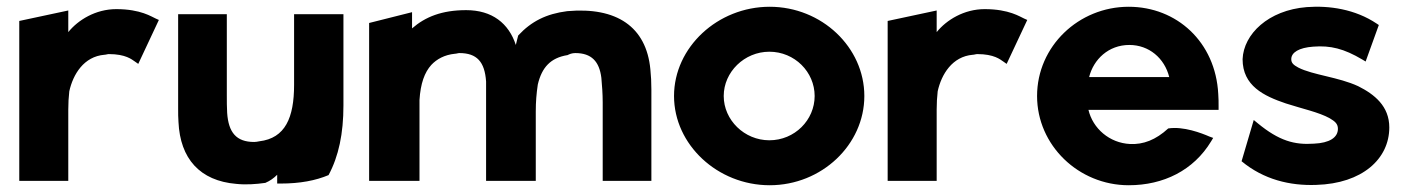

<svg xmlns="http://www.w3.org/2000/svg" viewBox="-20 -525 4159 568"><path d="M450 -466 441 -470C429 -475 397 -498 324 -498C263 -498 211 -466 182 -430V-494L37 -463V10H182V-201C182 -220 183 -237 185 -255C196 -305 228 -358 289 -363C293 -363 298 -365 302 -365C352 -365 370 -349 379 -343L389 -336Z M507 -483V-203C507 -190 507 -176 508 -164C513 -56 571 10 679 19C707 22 737 20 765 16C779 10 790 2 800 -8V18H810C868 18 914 9 952 -7C982 -63 996 -130 996 -213V-483H850V-274C850 -177 824 -116 747 -107C742 -106 737 -105 732 -105C679 -105 656 -133 652 -191C651 -208 651 -225 651 -243V-483Z M1199 -441V-489L1072 -457V10H1221V-229C1224 -278 1236 -311 1256 -333C1272 -350 1295 -363 1326 -366C1330 -366 1335 -368 1339 -368C1391 -368 1414 -342 1418 -284V10H1565V-195C1565 -224 1567 -248 1571 -275C1583 -326 1609 -354 1659 -362C1665 -365 1672 -368 1682 -368C1730 -368 1753 -343 1759 -295C1761 -273 1763 -248 1763 -222V10H1907V-260C1907 -281 1906 -301 1904 -320C1892 -446 1804 -505 1658 -492C1596 -484 1552 -462 1513 -420C1511 -411 1508 -402 1506 -392C1485 -456 1436 -495 1359 -495C1287 -495 1238 -475 1199 -441Z M2121 -241C2121 -312 2182 -372 2256 -372C2331 -372 2390 -312 2390 -241C2390 -170 2331 -110 2256 -110C2182 -110 2121 -170 2121 -241ZM1974 -241C1974 -97 2103 23 2257 23C2411 23 2537 -97 2537 -241C2537 -385 2411 -505 2257 -505C2103 -505 1974 -385 1974 -241Z M3019 -466 3010 -470C2998 -475 2966 -498 2893 -498C2832 -498 2780 -466 2751 -430V-494L2606 -463V10H2751V-201C2751 -220 2752 -237 2754 -255C2765 -305 2797 -358 2858 -363C2862 -363 2867 -365 2871 -365C2921 -365 2939 -349 2948 -343L2958 -336Z M3200 -200H3585V-210C3585 -222 3585 -235 3584 -247C3576 -401 3461 -505 3319 -505C3171 -505 3048 -388 3048 -241C3048 -95 3171 23 3319 23C3422 23 3511 -21 3563 -107L3569 -117L3558 -121C3535 -131 3481 -152 3436 -145C3399 -111 3362 -97 3323 -99C3262 -102 3213 -145 3200 -200ZM3439 -297H3202C3215 -349 3259 -392 3321 -392C3379 -392 3425 -353 3439 -297Z M3653 -48C3718 6 3796 25 3874 22C4010 18 4090 -55 4090 -148C4090 -211 4046 -246 3998 -270C3940 -297 3864 -303 3821 -325C3806 -333 3800 -339 3800 -350C3800 -370 3823 -384 3865 -387C3916 -391 3956 -381 4010 -349L4020 -343L4059 -451L4053 -455C3989 -498 3912 -509 3846 -504C3732 -495 3659 -424 3656 -350C3656 -271 3719 -241 3784 -219C3830 -204 3882 -193 3914 -175C3929 -166 3938 -159 3938 -144C3938 -118 3913 -102 3867 -100C3810 -96 3764 -108 3700 -161L3689 -170Z"/></svg>

Font: Bluebird
Style: SfBd
Weight: 700
Designer: Jasper
Foundry: Cannot Into Space Fonts
Version: Version 0.98